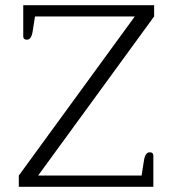

<svg xmlns="http://www.w3.org/2000/svg" viewBox="-20 -715 665 735"><path d="M52 -43 496 -652H114L105 -595Q100 -563 83 -563Q69 -563 69 -576V-695H570V-652L126 -43H522L531 -100Q536 -132 553 -132Q567 -132 567 -119V0H52Z"/></svg>

Font: Maitree Light
Style: Regular
Weight: 300
Designer: CadsonDemak Team
Foundry: CadsonDemak
Version: Version 1.001